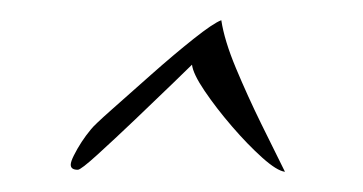

<svg xmlns="http://www.w3.org/2000/svg" viewBox="-20 -552 359 190"><path d="M262 -382Q254 -383 239.5 -396Q225 -409 209.5 -427Q194 -445 182.5 -462Q171 -479 170 -488Q168 -486 151.5 -470Q135 -454 114 -434Q93 -414 76.5 -399Q60 -384 57 -384Q50 -384 50 -389Q50 -392 53 -398Q60 -412 70 -424Q73 -428 90.5 -443.5Q108 -459 130 -478.5Q152 -498 171.5 -513.5Q191 -529 199 -532Q202 -512 213.5 -484.5Q225 -457 238.5 -429.5Q252 -402 262 -382Z"/></svg>

Font: Birthstone Bounce
Style: Regular
Weight: 400
Designer: Robert E. Leuschke
Foundry: Rob Leuschke
Version: Version 1.010; ttfautohint (v1.8.3)